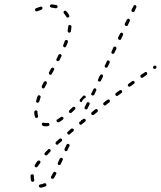

<svg xmlns="http://www.w3.org/2000/svg" viewBox="-20 -575 742 886"><path d="M161 279Q159 281 159 284Q160 287 162 289Q165 291 168 291Q179 290 190 285Q193 283 194 281Q195 278 193 275Q193 273 192 272Q191 271 189 271Q188 270 186 271Q185 271 183 271Q175 275 166 276Q163 276 161 279ZM134 231Q132 229 129 229Q126 229 123 231Q121 233 121 236Q121 249 123 258Q124 260 125 261Q125 262 127 263Q128 264 129 264Q131 264 132 264Q135 263 137 261Q139 258 138 255Q136 247 136 236Q136 233 134 231ZM215 245Q216 248 218 249Q221 251 224 250Q227 250 229 247Q234 239 239 229Q241 226 240 223Q239 220 236 219Q233 217 230 218Q227 219 226 222Q221 231 216 239Q214 242 215 245ZM167 172Q166 169 164 167Q161 165 158 166Q155 166 153 168Q146 177 141 186Q139 188 140 191Q140 194 143 196Q146 198 149 197Q152 196 153 194Q159 186 165 178Q167 175 167 172ZM247 182Q248 185 250 186Q252 187 253 187Q255 187 256 186Q258 186 259 185Q260 184 260 183L269 164Q271 161 270 158Q269 155 266 154Q265 153 263 153Q262 153 260 154Q259 154 258 155Q257 156 256 157L247 176Q246 179 247 182ZM214 120Q214 117 212 115Q211 114 210 113Q208 113 207 113Q205 113 204 113Q203 114 202 115Q194 122 187 130Q185 132 185 135Q185 138 187 140Q190 142 193 142Q196 142 198 140Q205 133 212 125Q214 123 214 120ZM278 118Q279 120 281 122Q283 122 284 123Q286 123 287 122Q289 122 290 121Q291 120 291 118L300 100Q302 97 301 94Q300 91 297 90Q296 89 294 89Q293 89 291 89Q290 90 289 91Q288 92 287 93L278 112Q277 115 278 118ZM250 89 264 77Q265 76 266 75Q266 73 266 72Q267 70 266 69Q266 68 265 66Q263 64 259 64Q256 64 254 66L240 78L239 80Q236 82 236 85Q236 88 238 90Q240 93 243 93Q246 93 249 91ZM321 26Q321 23 319 20Q318 19 317 19Q315 18 314 18Q312 18 311 18Q310 18 308 19L293 33Q290 35 290 38Q290 41 292 43Q293 44 294 45Q295 46 297 46Q298 46 300 46Q301 45 302 44L318 31Q320 29 321 26ZM202 7Q205 6 207 4Q209 2 208 -1Q208 -5 206 -6Q203 -8 200 -8Q196 -7 192 -7Q187 -7 183 -9Q180 -10 177 -8Q174 -7 173 -4Q173 -2 173 -1Q173 1 174 2Q175 3 176 4Q177 5 178 6Q185 8 192 8Q197 8 202 7ZM376 -19Q376 -22 374 -24Q373 -26 372 -26Q371 -27 369 -27Q368 -27 366 -27Q365 -26 364 -26L358 -21Q356 -21 354 -22Q354 -22 354 -22Q354 -22 354 -21Q353 -19 354 -17L348 -13Q345 -11 345 -8Q345 -5 347 -2Q348 -1 349 0Q350 1 352 1Q353 1 355 0Q356 0 357 -1L373 -14Q376 -16 376 -19ZM273 -28Q274 -31 272 -33Q271 -34 270 -35Q268 -36 267 -36Q266 -37 264 -36Q263 -36 261 -35Q253 -29 245 -24Q243 -24 242 -23Q241 -21 241 -20Q241 -18 241 -17Q241 -16 242 -14Q243 -12 246 -11Q249 -10 252 -11Q261 -16 270 -23Q272 -25 273 -28ZM141 -36Q142 -34 143 -33Q143 -32 145 -31Q146 -31 148 -30Q149 -30 150 -31Q153 -32 155 -34Q156 -37 156 -40Q153 -48 153 -56V-58Q153 -60 153 -61Q152 -63 151 -64Q150 -65 149 -65Q147 -66 146 -66Q143 -66 141 -64Q138 -61 138 -58V-56Q138 -46 141 -36ZM432 -63Q432 -66 430 -69Q429 -70 428 -71Q426 -71 425 -72Q423 -72 422 -71Q421 -71 419 -70L403 -57Q401 -55 401 -52Q400 -49 402 -47Q403 -45 404 -45Q406 -44 407 -44Q409 -44 410 -44Q411 -44 413 -45L429 -58Q431 -60 432 -63ZM328 -75Q328 -78 326 -80Q324 -81 323 -82Q322 -82 320 -82Q319 -82 317 -82Q316 -81 315 -80Q307 -73 300 -66Q298 -64 298 -61Q297 -58 300 -56Q301 -54 302 -54Q303 -53 305 -53Q306 -53 308 -54Q309 -54 310 -55Q318 -62 325 -69Q328 -72 328 -75ZM370 -75Q371 -72 374 -71Q376 -70 377 -70Q379 -70 380 -70Q381 -71 382 -72Q384 -73 384 -74L393 -93Q395 -96 394 -98Q393 -101 390 -103Q388 -103 387 -103Q385 -104 384 -103Q383 -103 381 -102Q380 -101 380 -99L371 -81Q369 -78 370 -75ZM481 -100 485 -103Q487 -105 487 -108Q488 -111 486 -113Q484 -116 481 -116Q478 -116 475 -114L472 -112L459 -102Q457 -100 456 -97Q456 -93 458 -91Q459 -90 460 -89Q461 -88 463 -88Q464 -88 466 -88Q467 -89 468 -90ZM146 -107Q146 -106 147 -105Q148 -103 149 -102Q150 -101 152 -101Q155 -100 157 -102Q160 -103 161 -106Q164 -115 167 -125Q168 -128 167 -131Q165 -134 163 -135Q160 -136 157 -135Q154 -133 153 -130Q149 -120 147 -110Q146 -109 146 -107ZM366 -118Q370 -122 375 -124Q376 -125 376 -126Q376 -127 376 -128Q376 -129 375 -130Q374 -132 373 -133Q371 -135 368 -134Q365 -134 363 -132Q356 -124 349 -116Q348 -115 348 -114Q347 -112 348 -111Q348 -109 348 -108Q349 -107 350 -106Q351 -105 353 -104Q355 -104 357 -104L359 -109Q362 -114 366 -118ZM544 -151Q544 -154 542 -157Q541 -158 540 -159Q539 -159 537 -159Q536 -160 534 -159Q533 -159 532 -158L515 -146Q513 -144 512 -141Q512 -138 514 -135Q515 -134 516 -133Q517 -132 519 -132Q520 -132 522 -132Q523 -133 524 -134L541 -146Q543 -148 544 -151ZM401 -139Q402 -136 405 -135Q408 -133 411 -135Q414 -136 415 -138L424 -157Q426 -160 424 -163Q423 -166 421 -167Q418 -168 415 -167Q412 -166 411 -163L402 -145Q400 -142 401 -139ZM173 -172Q174 -169 176 -168Q179 -166 182 -167Q185 -168 186 -171Q191 -180 196 -189Q197 -192 196 -195Q195 -198 192 -200Q190 -201 187 -200Q184 -199 182 -196Q177 -187 173 -178Q172 -175 173 -172ZM600 -190Q601 -191 601 -193Q601 -194 601 -196Q601 -197 600 -199Q598 -201 595 -202Q592 -202 589 -200L573 -188Q571 -187 571 -186Q570 -185 570 -183Q569 -182 570 -180Q570 -179 571 -178Q573 -175 576 -175Q579 -174 581 -176L598 -188Q599 -189 600 -190ZM435 -220Q436 -220 436 -219Q437 -219 437 -218L433 -209Q431 -206 432 -203Q433 -200 436 -199Q439 -198 442 -199Q445 -200 446 -203L455 -221Q456 -224 455 -227Q454 -230 452 -231Q449 -232 446 -231Q443 -230 442 -228L438 -221Q437 -221 435 -220ZM659 -234Q660 -237 658 -240Q657 -241 656 -242Q655 -242 653 -243Q652 -243 650 -243Q649 -242 648 -241L631 -230Q628 -228 628 -225Q627 -222 629 -219Q630 -218 631 -217Q632 -216 634 -216Q635 -216 637 -216Q638 -216 639 -217L656 -229Q659 -231 659 -234ZM206 -235Q206 -232 209 -231Q212 -229 215 -230Q218 -231 219 -234L229 -252Q231 -255 230 -258Q229 -261 226 -262Q225 -263 224 -263Q222 -263 221 -263Q219 -262 218 -261Q217 -261 216 -259L206 -241Q205 -238 206 -235ZM702 -264Q703 -267 701 -269Q699 -272 696 -272Q693 -273 690 -271L689 -270Q687 -269 686 -265Q686 -262 687 -260Q688 -259 689 -258Q691 -257 692 -257Q694 -257 695 -257Q697 -257 698 -258L699 -259Q702 -261 702 -264ZM463 -267Q464 -265 467 -263Q470 -262 473 -263Q476 -264 477 -267L486 -285Q487 -288 486 -291Q485 -294 483 -295Q480 -297 477 -296Q474 -295 473 -292L464 -273Q462 -270 463 -267ZM240 -301Q240 -299 240 -298Q240 -296 241 -295Q242 -294 244 -293Q246 -292 249 -293Q252 -294 254 -296Q259 -306 263 -315Q265 -317 264 -320Q263 -323 260 -325Q257 -326 255 -325Q252 -324 250 -322Q246 -313 241 -303Q240 -302 240 -301ZM494 -332Q495 -329 498 -327Q501 -326 504 -327Q507 -328 508 -331L517 -349Q518 -352 517 -355Q516 -358 514 -359Q511 -361 508 -360Q505 -359 503 -356L495 -337Q493 -335 494 -332ZM272 -361Q273 -358 276 -357Q278 -356 281 -357Q284 -358 285 -361Q290 -371 293 -380Q294 -383 293 -386Q292 -389 289 -390Q286 -391 283 -390Q280 -389 279 -386Q276 -377 272 -367Q270 -364 272 -361ZM525 -396Q526 -393 529 -392Q532 -390 535 -391Q538 -392 539 -395L548 -414Q549 -416 548 -419Q547 -422 544 -424Q542 -425 539 -424Q536 -423 534 -420L525 -402Q524 -399 525 -396ZM294 -427Q295 -425 299 -424Q302 -424 304 -426Q307 -427 307 -430Q309 -441 310 -452Q310 -455 308 -457Q306 -459 302 -460Q299 -460 297 -458Q295 -456 295 -453Q294 -443 292 -433Q292 -430 294 -427ZM556 -460Q557 -457 560 -456Q563 -454 566 -455Q569 -456 570 -459L579 -478Q580 -481 579 -484Q578 -486 575 -488Q573 -489 570 -488Q567 -487 565 -484L556 -466Q555 -463 556 -460ZM290 -494Q293 -493 296 -495Q299 -496 300 -499Q300 -502 299 -505Q294 -515 286 -523Q284 -525 281 -526Q278 -526 276 -524Q275 -523 274 -522Q273 -520 273 -519Q273 -517 274 -516Q274 -514 275 -513Q281 -506 286 -498Q287 -495 290 -494ZM609 -541Q611 -543 609 -546Q608 -549 606 -551Q603 -552 600 -551Q597 -550 596 -547L587 -530Q586 -527 587 -524Q588 -521 591 -520Q594 -519 597 -520Q600 -521 601 -523L608 -539Q608 -539 608 -539Q608 -539 608 -539ZM171 -530Q172 -531 173 -532Q175 -533 175 -534Q176 -535 176 -537Q176 -538 176 -540Q175 -543 172 -544Q169 -545 166 -544Q159 -542 152 -539Q148 -538 146 -537Q145 -536 144 -535Q143 -534 142 -533Q142 -532 142 -530Q142 -529 142 -527Q144 -524 146 -523Q149 -522 152 -523Q154 -524 157 -525Q164 -528 171 -530ZM239 -537Q241 -537 242 -538Q243 -539 244 -540Q245 -541 246 -542Q246 -545 245 -548Q243 -551 240 -552Q229 -554 218 -555Q217 -555 215 -554Q214 -554 213 -553Q212 -552 211 -550Q211 -549 210 -547Q210 -544 213 -542Q215 -540 218 -540Q227 -539 236 -537Q238 -537 239 -537Z"/></svg>

Font: FRB American Cursive Dashed Extralight
Style: Italic
Weight: 200
Italic angle: -25°
Version: Version 2.0;Modular Font Editor K font №1